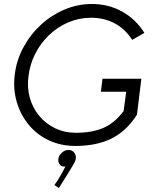

<svg xmlns="http://www.w3.org/2000/svg" viewBox="-20 -725 761 963"><path d="M358 7Q286 7 226.5 -20.5Q167 -48 125.5 -97.5Q84 -147 64.5 -212Q45 -277 54 -351Q63 -424 98 -488.5Q133 -553 186 -601.5Q239 -650 304.5 -677.5Q370 -705 441 -705Q524 -705 592.5 -667Q661 -629 704 -560L643 -525Q608 -580 555 -608Q502 -636 437 -636Q377 -636 323 -613Q269 -590 226.5 -549.5Q184 -509 157 -456Q130 -403 123 -344Q115 -286 129.5 -234.5Q144 -183 177 -143.5Q210 -104 257 -81.5Q304 -59 361 -59Q441 -59 497.5 -83Q554 -107 600 -168L613 -265H486L494 -330H689L667 -150Q615 -68 540 -30.5Q465 7 358 7ZM274 65Q279 50 293 38.5Q307 27 324 27Q344 27 354.5 43.5Q365 60 358 80Q355 88 344 107Q333 126 319 148.5Q305 171 292.5 190.5Q280 210 275 218L253 203Q258 197 268 181.5Q278 166 289 146.5Q300 127 308 110Q289 113 279 99Q269 85 274 65Z"/></svg>

Font: Kulim Park Light
Style: Italic
Weight: 300
Italic angle: -8°
Designer: Noponies / Dale Sattler
Foundry: Noponies
Version: Version 1.000; ttfautohint (v1.8.3)